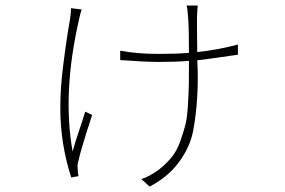

<svg xmlns="http://www.w3.org/2000/svg" viewBox="-20 -606 1040 701"><path d="M239.3 -576.2 278.3 -571.3Q272.5 -554.7 268.6 -535.2Q207 -266.6 245.1 -52.7Q251 -76.2 268.1 -127Q285.2 -177.7 291 -198.2L316.4 -186.5Q271.5 -47.9 266.6 -19.5Q261.7 -5.9 263.7 10.7Q263.7 22.5 266.6 37.1L240.2 42Q200.2 -81.1 200.2 -210.9Q200.2 -247.1 202.6 -285.2Q205.1 -323.2 210.4 -364.7Q215.8 -406.2 218.8 -428.7Q221.7 -451.2 228.5 -494.1Q235.4 -537.1 236.3 -540Q239.3 -560.5 239.3 -576.2ZM848.6 -443.4V-406.2Q712.9 -386.7 700.2 -385.7Q704.1 -323.2 700.2 -254.9Q696.3 -186.5 685.1 -127.9Q673.8 -69.3 633.8 -14.6Q593.8 40 526.4 75.2L496.1 47.9Q524.4 39.1 559.6 13.7Q586.9 -7.8 606.4 -31.7Q626 -55.7 637.7 -88.9Q649.4 -122.1 656.2 -147.5Q663.1 -172.9 666 -220.7Q668.9 -268.6 669.4 -295.9Q669.9 -323.2 669.9 -383.8Q626 -379.9 559.6 -379.9Q509.8 -379.9 418.9 -386.7V-420.9Q479.5 -409.2 560.5 -409.2Q624 -409.2 669.9 -413.1Q669.9 -502 667 -540Q664.1 -579.1 661.1 -585.9H702.1Q701.2 -579.1 700.7 -571.3Q700.2 -563.5 699.7 -554.2Q699.2 -544.9 699.2 -540Q699.2 -525.4 699.2 -508.3Q699.2 -491.2 699.7 -460.9Q700.2 -430.7 700.2 -416Q775.4 -423.8 848.6 -443.4Z"/></svg>

Font: Gen Shin Gothic Monospace ExtraLight
Style: Regular
Weight: 200
Designer: [Source Han Sans]
Ryoko NISHIZUKA  (kana & ideographs); Paul D. Hunt (Latin, Greek & Cyrillic); Wenlong ZHANG  (bopomofo
Version: Version 1.002.20150607